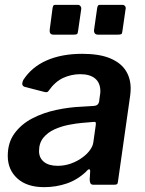

<svg xmlns="http://www.w3.org/2000/svg" viewBox="-20 -762 598 792"><path d="M334 -53Q299 -20 255 -5Q211 10 162 10Q91 10 51.5 -26Q12 -62 12 -119Q12 -174 40 -212Q68 -250 113 -273.5Q158 -297 212 -308.5Q266 -320 317 -322L367 -325Q386 -326 389 -344L392 -367Q393 -372 393.5 -376.5Q394 -381 394 -385Q394 -420 372.5 -438Q351 -456 311 -456Q275 -456 241.5 -441Q208 -426 181 -388Q178 -383 174 -382Q170 -381 162 -383L81 -404Q75 -406 72.5 -412Q70 -418 76 -432Q111 -486 173 -513Q235 -540 319 -540Q389 -540 433 -522Q477 -504 498 -472Q519 -440 519 -397Q519 -390 518.5 -383Q518 -376 517 -368L467 -16Q466 -5 463 -2.5Q460 0 450 0H365Q356 0 353 -6Q350 -12 350 -22L352 -56Q351 -73 334 -53ZM375 -246Q376 -255 374.5 -257.5Q373 -260 365 -259L318 -255Q294 -253 263.5 -247Q233 -241 205 -228.5Q177 -216 159 -194Q141 -172 141 -139Q141 -111 161 -94.5Q181 -78 218 -78Q247 -78 273 -87.5Q299 -97 318 -111Q338 -125 350.5 -142Q363 -159 365 -175ZM315 -724 302 -634Q301 -623 297 -621Q293 -619 281 -619H202Q191 -619 187.5 -624.5Q184 -630 185 -639L197 -730Q199 -738 201 -740Q203 -742 209 -742H301Q308 -742 312 -736.5Q316 -731 315 -724ZM498 -724 485 -634Q484 -623 480 -621Q476 -619 464 -619H385Q375 -619 371 -624.5Q367 -630 368 -639L381 -730Q383 -738 385 -740Q387 -742 393 -742H485Q492 -742 496 -736.5Q500 -731 498 -724Z"/></svg>

Font: Libre Franklin SemiBold
Style: Italic
Weight: 600
Italic angle: -8°
Designer: Pablo Impallari, Rodrigo Fuenzalida, Nhung Nguyen
Foundry: Impallari Type
Version: Version 3.000